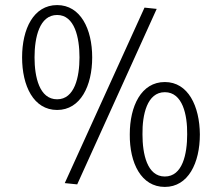

<svg xmlns="http://www.w3.org/2000/svg" viewBox="-20 -723 869 756"><path d="M629 13C721 13 767 -81 767 -194C766 -305 721 -400 629 -400C536 -400 491 -305 491 -194C490 -81 536 13 629 13ZM67 -497C67 -385 112 -290 205 -290C297 -290 343 -385 343 -497C343 -609 297 -703 205 -703C112 -703 67 -609 67 -497ZM205 -664C274 -664 293 -575 293 -497C293 -420 274 -332 205 -332C135 -332 116 -420 116 -497C116 -575 135 -664 205 -664ZM629 -360C699 -360 718 -271 717 -194C717 -117 699 -28 629 -28C559 -28 541 -117 541 -194C540 -271 559 -360 629 -360ZM284 3 597 -688 549 -693 235 -2Z"/></svg>

Font: Repo Light
Style: Regular
Weight: 300
Designer: Stefan Peev
Foundry: Context Ltd
Version: Version 001.502